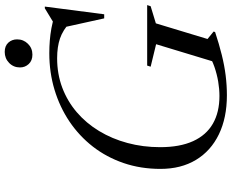

<svg xmlns="http://www.w3.org/2000/svg" viewBox="-100 -824 934 773"><g transform="rotate(-90 366.5 -437.0)"><path d="M367 -20Q395 -20 424.8 -25Q454.5 -30 484.2 -40.2Q514 -50.5 539.5 -67L498 -19.5L575.5 -275L485 -297L489.5 -311H733L728.5 -297L659.5 -276L596.5 -68L626.5 -43.5L624.5 -37.5Q576.5 -21.5 533.2 -10.8Q490 0 449.8 5Q409.5 10 370 10Q279.5 10 212.8 -22.2Q146 -54.5 109.8 -114.5Q73.5 -174.5 73.5 -257.5Q73.5 -337 97 -405.8Q120.5 -474.5 163.2 -529.5Q206 -584.5 264.2 -623.8Q322.5 -663 392.2 -684Q462 -705 539 -705Q565 -705 590 -703Q615 -701 639.8 -696.5Q664.5 -692 689 -684L650 -680.5L720 -723H727L696 -484H679.5L642.5 -651.5L665.5 -620Q632.5 -650.5 598.5 -662Q564.5 -673.5 519 -673.5Q455.5 -673.5 400.5 -652.8Q345.5 -632 301.5 -594.2Q257.5 -556.5 226 -504.5Q194.5 -452.5 177.8 -390.2Q161 -328 161 -258.5Q161 -179.5 185.2 -126.2Q209.5 -73 255.5 -46.5Q301.5 -20 367 -20ZM533.5 -773Q509.5 -773 495.8 -787.8Q482 -802.5 482 -823Q482 -849 500.2 -866.8Q518.5 -884.5 544.5 -884.5Q568.5 -884.5 581.8 -870Q595 -855.5 595 -834.5Q595 -809 577.2 -791Q559.5 -773 533.5 -773Z"/></g></svg>

Font: Newsreader 48pt
Style: Italic
Weight: 400
Italic angle: -17°
Version: Version 1.003